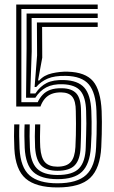

<svg xmlns="http://www.w3.org/2000/svg" viewBox="-20 -820 504 849"><path d="M233.8 8.8Q138.8 8.8 93.5 -30.4Q48.2 -69.5 43.5 -162.5Q42.2 -191.2 42 -216.8Q41.8 -242.2 42.8 -269.8H65.8Q64.5 -241.2 64.9 -217.1Q65.2 -193 66.5 -163.5Q70.8 -79 111.1 -44.2Q151.5 -9.5 233.8 -9.5Q321 -9.5 361 -46.5Q401 -83.5 405 -169.8Q406.5 -200 407.1 -227.8Q407.8 -255.5 407.6 -281Q407.5 -306.5 406.5 -329.5Q403.5 -410 372.8 -446.6Q342 -483.2 271.2 -484.5Q221.5 -485.5 191.2 -472.6Q161 -459.8 140.5 -435.5L133 -435.2L144 -575.2L143.2 -720.8H412V-701H166.2L166.8 -564.8L148.2 -464.2H153.8Q173.8 -487.5 209.8 -495.8Q245.8 -504 279.8 -503Q357.5 -500.8 391.4 -461.1Q425.2 -421.5 429.5 -328.8Q430.5 -306.5 430.5 -280.6Q430.5 -254.8 429.9 -226.9Q429.2 -199 427.8 -170Q423 -75.8 378.9 -33.5Q334.8 8.8 233.8 8.8ZM233.8 -27.8Q161 -28 127.1 -59.6Q93.2 -91.2 89.2 -165.8Q88 -193.2 87.8 -218Q87.5 -242.8 88.8 -269.8H111.5Q110.5 -242.5 110.8 -216.8Q111 -191 112.2 -166.8Q115.2 -103.2 143.4 -74.9Q171.5 -46.5 233.8 -46.2Q302 -46 329.9 -75.8Q357.8 -105.5 359.2 -169.8Q360.2 -202.5 360.9 -226.2Q361.5 -250 361.8 -273.8Q362 -297.5 360.8 -329.8Q359 -390.2 335.9 -417.9Q312.8 -445.5 257.8 -447.5Q213.8 -449 184.9 -433.8Q156 -418.5 136.2 -387.8H95.2L97.5 -606.2V-760.2H412V-740.5H119.8L120.2 -592.5L113.8 -406.8H136.5Q158 -439 186.8 -453.2Q215.5 -467.5 262.8 -466Q325 -464.2 352.9 -432.4Q380.8 -400.5 383.8 -330.2Q384.8 -307.2 385.1 -281.9Q385.5 -256.5 384.8 -228.5Q384 -200.5 382 -169.5Q376.8 -93.2 342.4 -60.4Q308 -27.5 233.8 -27.8ZM233.8 -64.8Q186 -64.8 162.5 -88.1Q139 -111.5 135.2 -167.2Q134 -192.8 134 -216.5Q134 -240.2 135.2 -269.8H158Q157 -242.8 156.9 -216.9Q156.8 -191 158 -168.8Q161.2 -122.2 179.1 -102.6Q197 -83 233.8 -83Q275 -83 293 -103.8Q311 -124.5 313.5 -169.8Q315 -197.2 315.5 -222.6Q316 -248 316 -273.9Q316 -299.8 315.2 -329Q315 -372.8 299.9 -391.9Q284.8 -411 250.5 -411.5Q226.8 -411.8 209 -405Q191.2 -398.2 178.9 -384.2Q166.5 -370.2 158.8 -348.8H51.8V-800H412V-780.2H74.5V-368.2H146.8Q155.5 -387 168.9 -401.2Q182.2 -415.5 203 -423Q223.8 -430.5 254.8 -429.8Q297.5 -429 317.8 -406.6Q338 -384.2 338.2 -329Q338.8 -307.2 338.8 -287.8Q338.8 -268.2 338.6 -249.4Q338.5 -230.5 337.9 -211Q337.2 -191.5 336.5 -169.8Q334.5 -114.8 311.2 -89.8Q288 -64.8 233.8 -64.8Z"/></svg>

Font: Big Shoulders Inline Text Thin
Style: Bold
Weight: 700
Version: Version 2.002